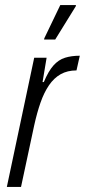

<svg xmlns="http://www.w3.org/2000/svg" viewBox="-20 -738 335 758"><path d="M7 0 115 -510H164L148 -414H153Q171 -457 191 -479.5Q211 -502 236.5 -510Q262 -518 295 -518L282 -460Q246 -460 219.5 -445Q193 -430 173.5 -401.5Q154 -373 140 -333Q126 -293 115 -243L63 0ZM154 -582 155 -587 218 -718H280L279 -713L198 -582Z"/></svg>

Font: Saira Condensed Light
Style: Italic
Weight: 300
Width: 3
Italic angle: -12°
Designer: Hector Gatti with collaboration of the Omnibus-Type team
Foundry: Omnibus-Type
Version: Version 1.101